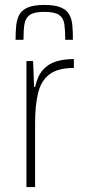

<svg xmlns="http://www.w3.org/2000/svg" viewBox="-20 -757 344 777"><path d="M87 0V-510H114L118 -405H122Q132 -450 154 -474.5Q176 -499 207.5 -508.5Q239 -518 279 -518V-482Q214 -482 180 -456Q146 -430 134 -380Q122 -330 122 -259V0ZM160 -737Q203 -737 227 -726.5Q251 -716 261 -697Q271 -678 273 -652.5Q275 -627 275 -596H244Q244 -634 240.5 -659Q237 -684 219 -696.5Q201 -709 160 -709Q118 -709 100.5 -696.5Q83 -684 79 -659.5Q75 -635 75 -596H43Q43 -627 45.5 -652.5Q48 -678 58 -697Q68 -716 92 -726.5Q116 -737 160 -737Z"/></svg>

Font: Saira SemiCondensed Thin
Style: Regular
Weight: 250
Width: 4
Designer: Hector Gatti with collaboration of the Omnibus-Type team
Foundry: Omnibus-Type
Version: Version 1.101